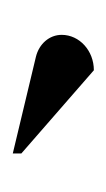

<svg xmlns="http://www.w3.org/2000/svg" viewBox="50 -716 173 314"><g transform="rotate(90 137.0 -558.5)"><path d="M36.5 -572.4C36.5 -552 51.5 -535.3 72.5 -530.2L230.5 -492.4V-506.4L94.4 -625C62.4 -625 36.5 -601.4 36.5 -572.4Z"/></g></svg>

Font: Prida01
Style: Bold
Weight: 700
Designer: gluk
Foundry: gluk
Version: Version 00.072